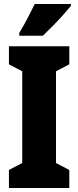

<svg xmlns="http://www.w3.org/2000/svg" viewBox="-20 -1040 394 967"><path d="M329 -93H25V-184L92 -219V-681L25 -716V-807H329V-716L262 -681V-219L329 -184ZM337 -1010Q323 -993 299.5 -966.5Q276 -940 248.5 -912Q221 -884 196 -860H77V-874Q101 -914 120 -950.5Q139 -987 155 -1020H337Z"/></svg>

Font: Noto Sans Kannada UI ExtraCondensed Black
Style: Regular
Weight: 900
Width: 2
Designer: Jelle Bosma - Monotype Design Team
Foundry: Monotype Imaging Inc.
Version: Version 2.005; ttfautohint (v1.8.4.7-5d5b)